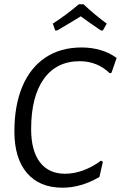

<svg xmlns="http://www.w3.org/2000/svg" viewBox="-20 -867 563 894"><path d="M523 -597 499 -528 491 -526Q433 -582 351 -582Q243 -582 184 -499.5Q125 -417 125 -266Q125 -165 166 -111.5Q207 -58 283 -58Q325 -58 368.5 -74Q412 -90 450 -119L459 -114L443 -43Q357 7 271 7Q164 7 105.5 -61.5Q47 -130 47 -255Q47 -376 84 -464Q121 -552 191.5 -599Q262 -646 360 -646Q407 -646 449 -633.5Q491 -621 523 -597ZM226 -757Q284 -794 347 -847H369Q420 -799 477 -757L459 -725H450Q381 -772 356 -791Q326 -772 246 -725H237Z"/></svg>

Font: Alegreya Sans SC
Style: Italic
Weight: 400
Italic angle: -7°
Designer: Juan Pablo del Peral
Foundry: Huerta Tipografica
Version: Version 2.008; ttfautohint (v1.6)